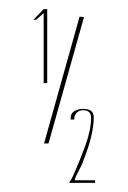

<svg xmlns="http://www.w3.org/2000/svg" viewBox="-20 -609 283 423"><path d="M59.6 -565.4 76.2 -580.1V-425.8H84V-588.9H76.2L53.7 -565.4ZM77.1 -293H86.9L165 -571.3L155.3 -572.3ZM144.5 -206.1H146.5H148.4H151.4H153.3H155.3H159.2H160.2H163.1H165H166H168.9H169.9H172.9H173.8H176.8H177.7H178.7H181.6H182.6H184.6H186.5H188.5H189.5V-211.9H144.5C144.5 -212.9 145.5 -216.8 148.4 -222.7L160.2 -246.1C170.9 -273.4 186.5 -313.5 186.5 -350.6C186.5 -363.3 178.7 -369.1 163.1 -369.1C147.5 -369.1 135.7 -361.3 135.7 -350.6V-349.6V-345.7H143.6V-347.7C143.6 -358.4 152.3 -366.2 163.1 -366.2C174.8 -366.2 180.7 -360.4 180.7 -349.6C180.7 -333 176.8 -312.5 168 -288.1C159.2 -264.6 151.4 -245.1 144.5 -229.5C137.7 -213.9 132.8 -206.1 131.8 -206.1Z"/></svg>

Font: Caledo
Style: Light
Weight: 300
Designer: BSozoo
Foundry: BSozoo
Version: Version 002.000